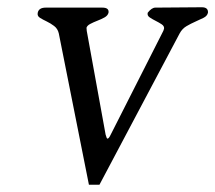

<svg xmlns="http://www.w3.org/2000/svg" viewBox="-20 -509 593 529"><path d="M553 -474Q551 -465 541 -460Q531 -455 518.5 -449.5Q506 -444 494 -437Q482 -430 475 -417L254 0H225L142 -417Q139 -430 129 -437.5Q119 -445 108.5 -450Q98 -455 90 -460Q82 -465 84 -474Q87 -488 106 -488H262Q281 -488 279 -474Q277 -466 268 -461Q259 -456 248.5 -452Q238 -448 228.5 -443Q219 -438 218 -431Q218 -433 218.5 -431Q219 -429 219 -424L271 -138Q274 -127 276 -127Q280 -127 285 -138L430 -424Q430 -424 432 -430Q433 -437 425.5 -442Q418 -447 409 -451.5Q400 -456 392.5 -461Q385 -466 387 -474Q398 -488 408 -488L536 -489Q554 -489 553 -474Z"/></svg>

Font: Jura
Style: Italic
Weight: 400
Designer: Ed Merritt
Foundry: Ten by Twenty
Version: Version 1.007